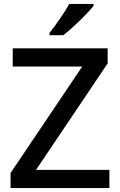

<svg xmlns="http://www.w3.org/2000/svg" viewBox="-20 -961 614 981"><path d="M458 -931V-941H334C309 -896 263 -830 233 -793V-781H303C351 -817 429 -894 458 -931ZM539 0V-93H164L530 -637V-714H45V-621H400L34 -77V0Z"/></svg>

Font: Noto Sans Bassa Vah Medium
Style: Regular
Weight: 500
Designer: Monotype Design Team
Foundry: Monotype Imaging Inc.
Version: Version 2.002